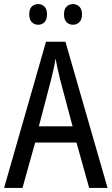

<svg xmlns="http://www.w3.org/2000/svg" viewBox="-20 -919 547 939"><path d="M416 0 354 -222H152L90 0H0L205 -715H300L506 0ZM274 -530Q269 -553 262 -582.5Q255 -612 252 -634Q248 -608 242 -581Q236 -554 230 -530L170 -301H335ZM123 -849Q123 -875 135.5 -887Q148 -899 167 -899Q185 -899 197.5 -886.5Q210 -874 210 -849Q210 -823 197.5 -810.5Q185 -798 167 -798Q148 -798 135.5 -810.5Q123 -823 123 -849ZM293 -849Q293 -875 306 -887Q319 -899 337 -899Q355 -899 368 -886.5Q381 -874 381 -849Q381 -823 368 -810.5Q355 -798 337 -798Q318 -798 305.5 -810.5Q293 -823 293 -849Z"/></svg>

Font: Noto Sans Tamil Condensed
Style: Regular
Weight: 400
Width: 3
Designer: Jelle Bosma - Monotype Design Team
Foundry: Monotype Imaging Inc.
Version: Version 2.004; ttfautohint (v1.8.4.7-5d5b)